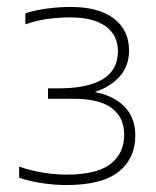

<svg xmlns="http://www.w3.org/2000/svg" viewBox="-20 -834 449 552"><path d="M171 -302Q138 -302 102.2 -307.2Q66.5 -312.5 35 -323V-355Q69.5 -343 104.8 -337.5Q140 -332 172 -332Q257.5 -332 297.2 -362.2Q337 -392.5 337 -447Q337 -496.5 301.2 -523.2Q265.5 -550 192 -550H118V-580H149Q231.5 -580 275.2 -606.2Q319 -632.5 319 -687Q319 -733 283.5 -758.5Q248 -784 182 -784Q151.5 -784 118.8 -779.8Q86 -775.5 53 -764V-796Q82.5 -805 116 -809.5Q149.5 -814 184 -814Q263.5 -814 307.2 -780.8Q351 -747.5 351 -689Q351 -644 323.8 -613.8Q296.5 -583.5 252 -569.5Q308.5 -558.5 338.8 -526.5Q369 -494.5 369 -445Q369 -378.5 321 -340.2Q273 -302 171 -302Z"/></svg>

Font: Encode Sans Exp Th
Style: Regular
Weight: 100
Width: 7
Designer: Multiple Designers
Foundry: Impallari Type
Version: Version 3.002; ttfautohint (v1.8.3) -l 8 -r 50 -G 200 -x 14 